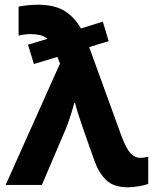

<svg xmlns="http://www.w3.org/2000/svg" viewBox="-20 -786 655 816"><path d="M4 0 235 -516 224 -544 124 -514 99 -596 182 -621Q167 -633 149.5 -637Q132 -641 109 -641Q96 -641 82.5 -639Q69 -637 59 -635V-758Q73 -761 97.5 -763.5Q122 -766 140 -766Q211 -766 253.5 -740Q296 -714 324 -665L417 -694L442 -611L359 -586L494 -214Q517 -152 536 -133.5Q555 -115 576 -115Q590 -115 610 -120V-5Q598 1 570.5 5.5Q543 10 524 10Q463 10 431.5 -20.5Q400 -51 382 -101L335 -234Q324 -266 314 -296.5Q304 -327 299 -349H296Q289 -323 279 -292Q269 -261 259 -237L158 0Z"/></svg>

Font: Noto Sans IKEA
Style: Bold
Weight: 600
Designer: Monotype Design Team
Foundry: Monotype Imaging Inc.
Version: Version 2.001